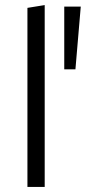

<svg xmlns="http://www.w3.org/2000/svg" viewBox="-20 -736 338 756"><path d="M88 -705 156 -716V0H88ZM233 -463V-710H298L277 -463Z"/></svg>

Font: Ysabeau
Style: Regular
Weight: 400
Designer: Christian Thalmann (Catharsis Fonts)
Version: Version 0.003